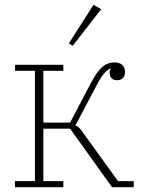

<svg xmlns="http://www.w3.org/2000/svg" viewBox="-20 -777 585 797"><path d="M42 -25H125V-483H42V-508H243V-483H160V-268H271L356 -430Q383 -481 405 -499.5Q427 -518 455 -518Q477 -518 488 -507Q499 -496 499 -479Q499 -462 490 -453Q481 -444 467 -444Q435 -444 435 -477Q435 -485 440 -493H438Q424 -486 410.5 -470Q397 -454 379 -419L293 -256Q307 -252 319 -234L470 -25H535V0H445L271 -243H160V-25H243V0H42ZM266 -597 368 -757 400 -739 282 -587Z"/></svg>

Font: IBM Plex Serif ExtLt
Style: Regular
Weight: 200
Designer: Mike Abbink, Paul van der Laan, Pieter van Rosmalen
Foundry: Bold Monday
Version: Version 3.001